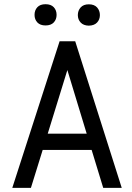

<svg xmlns="http://www.w3.org/2000/svg" viewBox="-20 -911 640 931"><path d="M211.4 -262.7H400.4L306.6 -571.3ZM424.3 -184.1H187L129.9 0H39.6L269 -710.9H344.7L570.3 0H480.5ZM371.1 -875Q384.8 -890.1 410.6 -890.1Q437 -890.1 450.7 -875Q464.4 -859.4 464.4 -837.9Q464.4 -816.4 450.7 -801.8Q437 -787.1 410.6 -786.6Q384.8 -787.1 371.1 -801.8Q357.4 -816.4 357.4 -837.9Q357.4 -859.4 371.1 -875ZM147.5 -838.9Q147.5 -861.3 161.1 -876Q174.8 -890.6 200.7 -890.6Q227.1 -890.6 240.7 -876Q254.4 -861.3 254.4 -838.9Q254.4 -816.9 240.7 -802.2Q227.1 -787.6 200.7 -787.6Q174.8 -787.6 161.1 -802.2Q147.5 -816.9 147.5 -838.9Z"/></svg>

Font: RobotoMono-Regular
Style: Regular
Weight: 400
Designer: Google
Version: Version 2.000985; 2015; ttfautohint (v1.3)